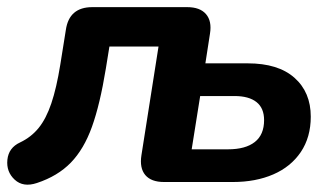

<svg xmlns="http://www.w3.org/2000/svg" viewBox="-27 -510 932 538"><path d="M29.3 -110.9Q60.4 -125.7 81.4 -151.6Q102.4 -177.6 116.8 -220.3Q131.3 -263 141.9 -328.6L157.5 -426.1Q166.7 -490 231.7 -490H497.5Q533.4 -490 550.2 -470.5Q567.1 -450.9 561.4 -415.8L548.5 -332.5H667.3Q752.6 -332.5 798.2 -292Q843.8 -251.5 843.8 -183.1Q843.8 -125.5 815.9 -84Q787.9 -42.6 738.7 -21.3Q689.5 0 625.7 0H432.5Q396.6 0 380.1 -19.5Q363.7 -39.1 369.3 -75L417.2 -379.7H279.6L269.6 -317.9Q253.2 -217.4 230.7 -154.8Q208.2 -92.1 171.4 -54.2Q134.6 -16.4 76.4 2.8Q38.1 15.6 14.2 -6.5Q-9.8 -28.7 -6.3 -62.4Q-2.8 -96.1 29.3 -110.9ZM713 -173.5Q713 -207 691.8 -223.9Q670.5 -240.9 630 -240.9H533.9L510.1 -91.6H611.8Q660.9 -91.6 687 -112.1Q713 -132.5 713 -173.5Z"/></svg>

Font: SN Pro Thin
Style: Italic
Weight: 200
Italic angle: -9°
Designer: Tobias Whetton
Foundry: Supernotes
Version: Version 1.003;Glyphs 3.3 (3324)